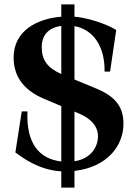

<svg xmlns="http://www.w3.org/2000/svg" viewBox="-20 -780 624 874"><path d="M259 -760V-704C147 -695 42 -639 42 -518C42 -442 78 -373 181 -330L259 -297V-45C155 -57 99 -131 105 -273H79L50 -86C80 -64 155 -6 259 0V74H319V-2C467 -19 542 -115 542 -217C542 -294 505 -341 418 -377L319 -418V-661C405 -646 458 -568 456 -454H481L509 -643C497 -653 410 -696 319 -704V-760ZM170 -566C170 -618 199 -654 259 -662V-443C197 -471 170 -505 170 -566ZM319 -46V-272L338 -264C396 -240 426 -204 426 -159C426 -112 394 -57 319 -46Z"/></svg>

Font: Ortica Linear
Style: Bold
Weight: 700
Designer: Benedetta Bovani
Foundry: Collletttivo
Version: Version 2.000;Glyphs 3.1.2 (3151)